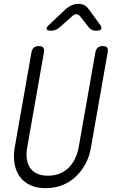

<svg xmlns="http://www.w3.org/2000/svg" viewBox="-20 -970 640 1000"><path d="M144 -698Q147 -714 156.5 -722Q166 -730 183 -730Q199 -730 205.5 -722Q212 -714 209 -698L122 -204Q116 -171 119.5 -144Q123 -117 136 -97Q149 -77 172 -66Q195 -55 230 -55Q264 -55 291 -66Q318 -77 338 -97Q358 -117 371 -144Q384 -171 390 -204L477 -698Q480 -714 489.5 -722Q499 -730 515 -730Q532 -730 538 -722Q544 -714 541 -698L454 -204Q447 -158 426.5 -119Q406 -80 375.5 -51Q345 -22 305.5 -6Q266 10 218 10Q170 10 136 -6.5Q102 -23 82 -51.5Q62 -80 55.5 -119Q49 -158 57 -204ZM248 -810Q225 -810 222.5 -818.5Q220 -827 239 -844L325 -925Q340 -937 355.5 -943.5Q371 -950 388 -950Q405 -950 418 -943.5Q431 -937 440 -925L500 -843Q512 -826 507 -818Q502 -810 480 -810Q468 -810 459.5 -814Q451 -818 444 -826L399 -883Q390 -896 378.5 -896Q367 -896 353 -883L290 -827Q280 -819 269.5 -814.5Q259 -810 248 -810Z"/></svg>

Font: Maple Mono ExtraLight
Style: Italic
Weight: 275
Italic angle: -10°
Monospace: yes
Designer: subframe7536
Version: Version 7.000